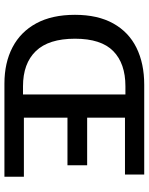

<svg xmlns="http://www.w3.org/2000/svg" viewBox="78 -750 672 868"><g transform="rotate(90 414.0 -316.0)"><path d="M358 0Q264 0 194 -36.5Q124 -73 85.5 -144Q47 -215 47 -319Q47 -422 86 -492Q125 -562 196 -597Q267 -632 363 -632H769V-545H512V-374H727V-285H512V-88H779V0ZM370 -84H407V-547H370Q267 -547 211 -492Q155 -437 155 -319Q155 -200 211 -142Q267 -84 370 -84Z"/></g></svg>

Font: Narnoor Medium
Style: Regular
Weight: 500
Designer: S. Sridhar Murthy
Foundry: SIL International
Version: Version 3.000